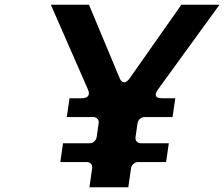

<svg xmlns="http://www.w3.org/2000/svg" viewBox="-20 -820 952 815"><path d="M750 -800 531.3 -488.8C502.2 -447.5 487.6 -488.8 487.6 -488.8L357.7 -800H195.8L353.1 -440.6C370.8 -400.1 326.1 -403 326.1 -403H275.1L263.5 -323H377.5C388.3 -323 401.1 -313.1 398.9 -298L390.2 -237C388.6 -226.3 376.7 -212 361.6 -212H247.6L236 -132H350C360.8 -132 373.6 -122.1 371.4 -107L359.6 -25H524.6L536.4 -107C538 -117.7 549.9 -132 565 -132H685L696.6 -212H576.6C565.8 -212 553 -221.9 555.2 -237L563.9 -298C565.5 -308.7 577.4 -323 592.5 -323H712.5L724.1 -403H667.1C620.3 -403 650.9 -440.6 650.9 -440.6L911.8 -800Z"/></svg>

Font: Hussar Ekologiczny
Style: Regular
Weight: 400
Foundry: Cannot Into Space Fonts
Version: Version 0.97